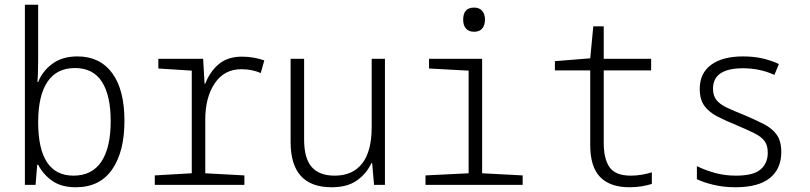

<svg xmlns="http://www.w3.org/2000/svg" viewBox="-20 -780 3418 810"><path d="M300 10Q239 10 200.5 -17Q162 -44 141 -85H137L130 0H85V-760H141V-546Q141 -521 140.5 -491.5Q140 -462 138 -434H141Q159 -480 201 -511Q243 -542 307 -542Q401 -542 453 -472Q505 -402 505 -270Q505 -140 453 -65Q401 10 300 10ZM290 -39Q368 -39 407.5 -98Q447 -157 447 -269Q447 -377 410 -435Q373 -493 296 -493Q219 -493 180 -434.5Q141 -376 141 -265Q141 -39 290 -39Z M633 0V-40L789 -49V-482L648 -491V-532H837L843 -427H846Q865 -477 902.5 -509Q940 -541 1001 -541Q1027 -541 1051.5 -536.5Q1076 -532 1095 -525L1080 -472Q1043 -488 998 -488Q926 -488 886 -428.5Q846 -369 846 -276V-49L1011 -40V0Z M1379 10Q1206 10 1206 -181V-532H1263V-191Q1263 -112 1295 -75.5Q1327 -39 1392 -39Q1468 -39 1508 -90.5Q1548 -142 1548 -243V-532H1604V0H1558L1550 -92H1547Q1526 -47 1485.5 -18.5Q1445 10 1379 10Z M1980 -646Q1958 -646 1946 -659.5Q1934 -673 1934 -697Q1934 -748 1980 -748Q2002 -748 2014 -734.5Q2026 -721 2026 -697Q2026 -674 2014.5 -660Q2003 -646 1980 -646ZM1775 0V-40L1957 -49V-482L1790 -491V-532H2014V-49L2185 -40V0Z M2636 10Q2554 10 2512 -33Q2470 -76 2470 -168V-483H2321V-522L2470 -534L2483 -669H2527V-532H2727V-483H2527V-177Q2527 -109 2552 -74Q2577 -39 2641 -39Q2665 -39 2688 -43Q2711 -47 2730 -53V-4Q2710 2 2687 6Q2664 10 2636 10Z M3082 10Q3034 10 2991.5 0Q2949 -10 2920 -24V-79Q2955 -62 2996 -50.5Q3037 -39 3085 -39Q3158 -39 3188.5 -65Q3219 -91 3219 -136Q3219 -167 3205 -185.5Q3191 -204 3161.5 -218.5Q3132 -233 3087 -252Q3043 -270 3007.5 -288Q2972 -306 2952 -333Q2932 -360 2932 -405Q2932 -471 2980 -506.5Q3028 -542 3115 -542Q3158 -542 3194.5 -534Q3231 -526 3266 -510L3247 -464Q3214 -479 3181 -485.5Q3148 -492 3115 -492Q2988 -492 2988 -406Q2988 -376 3002.5 -358Q3017 -340 3046.5 -326Q3076 -312 3119 -295Q3166 -275 3201.5 -257Q3237 -239 3256.5 -212Q3276 -185 3276 -138Q3276 -68 3228 -29Q3180 10 3082 10Z"/></svg>

Font: Noto Sans Mono SemiCondensed Light
Style: Regular
Weight: 300
Width: 4
Designer: Monotype Design Team
Foundry: Monotype Imaging Inc.
Version: Version 2.014; ttfautohint (v1.8.4.7-5d5b)